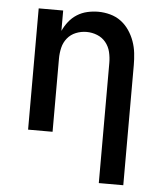

<svg xmlns="http://www.w3.org/2000/svg" viewBox="-53 -584 706 836"><g transform="rotate(5 300.0 -166.5)"><path d="M410 205V-320Q410 -344 404.5 -367.5Q399 -391 384 -409.5Q369 -428 346.5 -437Q324 -446 300 -446Q276 -446 253.5 -437Q231 -428 216 -409.5Q201 -391 195.5 -367.5Q190 -344 190 -320V0H83V-530H190V-441Q200 -463 215 -482Q230 -501 250.5 -514Q271 -527 295 -532.5Q319 -538 343 -538Q369 -538 395 -531Q421 -524 442 -508.5Q463 -493 478 -471Q493 -449 502 -424Q511 -399 514 -372.5Q517 -346 517 -320V205Z"/></g></svg>

Font: Iosevka Curly SmBdEx
Style: Regular
Weight: 600
Width: 7
Monospace: yes
Designer: Belleve Invis
Foundry: Belleve Invis
Version: Version 11.1.0; ttfautohint (v1.8.3)